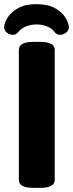

<svg xmlns="http://www.w3.org/2000/svg" viewBox="-26 -904 352 926"><path d="M136 2Q98 2 81.5 -8Q65 -18 65 -36V-664Q65 -682 81.5 -692Q98 -702 136 -702H167Q204 -702 221 -692Q238 -682 238 -664V-36Q238 -18 221 -8Q204 2 167 2ZM36 -736Q21 -736 7.5 -746.5Q-6 -757 -6 -772Q-6 -793 10.5 -819Q27 -845 61 -864.5Q95 -884 149 -884Q205 -884 239.5 -864.5Q274 -845 290 -818.5Q306 -792 306 -772Q306 -757 292.5 -746.5Q279 -736 263 -736Q247 -736 235 -752Q223 -768 200 -777Q177 -786 150 -786Q126 -786 103.5 -778Q81 -770 66 -754Q57 -743 51 -739.5Q45 -736 36 -736Z"/></svg>

Font: Asap Semi Expanded ExtraBold
Style: Regular
Weight: 800
Width: 6
Designer: Pablo Cosgaya
Foundry: Omnibus-Type
Version: Version 3.001; ttfautohint (v1.8.4.7-5d5b)